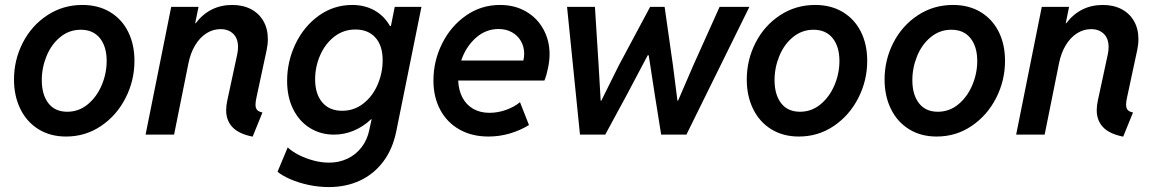

<svg xmlns="http://www.w3.org/2000/svg" viewBox="-20 -549 4711 783"><path d="M37.1 -224.6Q37.1 -304.7 73 -374.8Q108.9 -444.8 172.9 -486.8Q236.8 -528.8 315.9 -528.8Q380.9 -528.8 429 -499.8Q477.1 -470.7 502.7 -419.2Q528.3 -367.7 528.3 -300.8Q528.3 -220.7 492.2 -149.7Q456.1 -78.6 392.3 -35.4Q328.6 7.8 249.5 7.8Q185.1 7.8 137 -22Q88.9 -51.8 63 -104.7Q37.1 -157.7 37.1 -224.6ZM415 -300.3Q415 -358.9 387.5 -393.3Q359.9 -427.7 309.6 -427.7Q262.2 -427.7 225.8 -397.9Q189.5 -368.2 169.9 -320.6Q150.4 -272.9 150.4 -222.2Q150.4 -163.1 177.2 -128.2Q204.1 -93.3 254.4 -93.3Q301.3 -93.3 337.9 -123.5Q374.5 -153.8 394.8 -201.7Q415 -249.5 415 -300.3Z M902.3 -99.6Q902.3 -117.7 906.7 -138.2L947.3 -326.7Q950.7 -342.3 950.7 -357.4Q950.7 -392.1 931.2 -411.1Q911.6 -430.2 879.4 -430.2Q848.1 -430.2 821.3 -412.8Q794.4 -395.5 775.6 -364Q756.8 -332.5 748.5 -291L689.9 0H573.7L678.2 -521H789.6L775.9 -454.1H777.8Q835 -528.8 927.2 -528.8Q970.7 -528.8 1003.4 -511.7Q1036.1 -494.6 1054.2 -463.1Q1072.3 -431.6 1072.3 -389.6Q1072.3 -367.2 1067.4 -344.7L1026.4 -153.8Q1022 -134.8 1022 -122.6Q1022 -107.9 1028.6 -100.6Q1035.2 -93.3 1050.3 -90.3L1010.3 8.3Q954.1 -2.9 928.2 -30.3Q902.3 -57.6 902.3 -99.6Z M1111.8 151.4 1153.3 52.2Q1169.9 67.9 1197.5 82.3Q1225.1 96.7 1258.1 105.5Q1291 114.3 1321.8 114.3Q1362.8 114.3 1397.2 97.9Q1431.6 81.5 1454.8 51.3Q1478 21 1486.3 -20L1495.6 -63H1493.7Q1461.9 -32.7 1423.1 -16.4Q1384.3 0 1341.8 0Q1287.6 0 1244.1 -26.9Q1200.7 -53.7 1175.8 -103.3Q1150.9 -152.8 1150.9 -218.8Q1150.9 -298.8 1185.3 -370.4Q1219.7 -441.9 1280.5 -485.4Q1341.3 -528.8 1416.5 -528.8Q1467.3 -528.8 1507.1 -506.6Q1546.9 -484.4 1570.3 -442.9H1574.2L1589.8 -521H1698.7L1596.2 -14.2Q1581.5 59.1 1542.7 110.4Q1503.9 161.6 1447.3 187.7Q1390.6 213.9 1321.3 213.9Q1279.3 213.9 1238.3 205.1Q1197.3 196.3 1164.3 181.9Q1131.3 167.5 1111.8 151.4ZM1540.5 -303.2Q1540.5 -363.3 1510.7 -396Q1481 -428.7 1429.7 -428.7Q1380.9 -428.7 1343.5 -399.7Q1306.2 -370.6 1285.6 -323.7Q1265.1 -276.9 1265.1 -225.1Q1265.1 -166 1294.2 -131.6Q1323.2 -97.2 1375.5 -97.2Q1423.8 -97.2 1461.7 -126.7Q1499.5 -156.2 1520 -203.9Q1540.5 -251.5 1540.5 -303.2Z M1747.6 -220.7Q1747.6 -300.3 1783 -371.3Q1818.4 -442.4 1880.4 -485.6Q1942.4 -528.8 2019 -528.8Q2079.1 -528.8 2125 -502.2Q2170.9 -475.6 2196 -429.7Q2221.2 -383.8 2221.2 -328.6Q2221.2 -302.7 2215.1 -272.5Q2209 -242.2 2200.2 -220.7H1848.6Q1850.1 -181.6 1865.5 -151.9Q1880.9 -122.1 1909.2 -105.5Q1937.5 -88.9 1976.1 -88.9Q2010.3 -88.9 2043.7 -100.8Q2077.1 -112.8 2100.6 -132.3L2137.2 -39.1Q2101.6 -17.1 2059.1 -4.6Q2016.6 7.8 1972.2 7.8Q1904.3 7.8 1853.5 -21Q1802.7 -49.8 1775.1 -101.6Q1747.6 -153.3 1747.6 -220.7ZM2114.3 -302.2Q2117.7 -315.9 2117.7 -329.6Q2117.7 -358.4 2104.5 -381.3Q2091.3 -404.3 2067.6 -417.5Q2043.9 -430.7 2013.2 -430.7Q1960.9 -430.7 1920.4 -394.5Q1879.9 -358.4 1860.8 -302.2Z M2292.5 -521H2406.2L2421.4 -279.8L2429.7 -138.2H2432.1L2502.9 -280.8L2631.3 -521H2690.4L2724.6 -280.8L2742.7 -138.2H2745.1L2806.2 -279.8L2914.6 -521H3036.1L2779.3 0H2676.3L2651.4 -155.8L2625.5 -323.7H2621.6L2532.7 -155.8L2448.2 0H2345.2Z M3025.4 -224.6Q3025.4 -304.7 3061.3 -374.8Q3097.2 -444.8 3161.1 -486.8Q3225.1 -528.8 3304.2 -528.8Q3369.1 -528.8 3417.2 -499.8Q3465.3 -470.7 3491 -419.2Q3516.6 -367.7 3516.6 -300.8Q3516.6 -220.7 3480.5 -149.7Q3444.3 -78.6 3380.6 -35.4Q3316.9 7.8 3237.8 7.8Q3173.3 7.8 3125.2 -22Q3077.1 -51.8 3051.3 -104.7Q3025.4 -157.7 3025.4 -224.6ZM3403.3 -300.3Q3403.3 -358.9 3375.7 -393.3Q3348.1 -427.7 3297.9 -427.7Q3250.5 -427.7 3214.1 -397.9Q3177.7 -368.2 3158.2 -320.6Q3138.7 -272.9 3138.7 -222.2Q3138.7 -163.1 3165.5 -128.2Q3192.4 -93.3 3242.7 -93.3Q3289.6 -93.3 3326.2 -123.5Q3362.8 -153.8 3383.1 -201.7Q3403.3 -249.5 3403.3 -300.3Z M3587.4 -224.6Q3587.4 -304.7 3623.3 -374.8Q3659.2 -444.8 3723.1 -486.8Q3787.1 -528.8 3866.2 -528.8Q3931.2 -528.8 3979.2 -499.8Q4027.3 -470.7 4053 -419.2Q4078.6 -367.7 4078.6 -300.8Q4078.6 -220.7 4042.5 -149.7Q4006.3 -78.6 3942.6 -35.4Q3878.9 7.8 3799.8 7.8Q3735.4 7.8 3687.3 -22Q3639.2 -51.8 3613.3 -104.7Q3587.4 -157.7 3587.4 -224.6ZM3965.3 -300.3Q3965.3 -358.9 3937.7 -393.3Q3910.2 -427.7 3859.9 -427.7Q3812.5 -427.7 3776.1 -397.9Q3739.7 -368.2 3720.2 -320.6Q3700.7 -272.9 3700.7 -222.2Q3700.7 -163.1 3727.5 -128.2Q3754.4 -93.3 3804.7 -93.3Q3851.6 -93.3 3888.2 -123.5Q3924.8 -153.8 3945.1 -201.7Q3965.3 -249.5 3965.3 -300.3Z M4452.6 -99.6Q4452.6 -117.7 4457 -138.2L4497.6 -326.7Q4501 -342.3 4501 -357.4Q4501 -392.1 4481.4 -411.1Q4461.9 -430.2 4429.7 -430.2Q4398.4 -430.2 4371.6 -412.8Q4344.7 -395.5 4325.9 -364Q4307.1 -332.5 4298.8 -291L4240.2 0H4124L4228.5 -521H4339.8L4326.2 -454.1H4328.1Q4385.3 -528.8 4477.5 -528.8Q4521 -528.8 4553.7 -511.7Q4586.4 -494.6 4604.5 -463.1Q4622.6 -431.6 4622.6 -389.6Q4622.6 -367.2 4617.7 -344.7L4576.7 -153.8Q4572.3 -134.8 4572.3 -122.6Q4572.3 -107.9 4578.9 -100.6Q4585.4 -93.3 4600.6 -90.3L4560.5 8.3Q4504.4 -2.9 4478.5 -30.3Q4452.6 -57.6 4452.6 -99.6Z"/></svg>

Font: Reddit Sans Fudge SmBold Italic
Style: Regular
Weight: 600
Italic angle: -11.25°
Designer: Stephen Hutchings
Version: Version 1.013